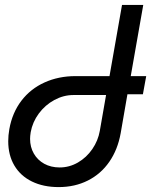

<svg xmlns="http://www.w3.org/2000/svg" viewBox="-20 -745 640 782"><path d="M13.5 -170Q13.5 -193.5 18 -219Q30 -286 67.2 -334.8Q104.5 -383.5 161.5 -409.2Q218.5 -435 287.5 -435H426L477 -725H563.5L512.5 -435H575.5L562 -361H499L471.5 -202.5Q459.5 -135.5 425.2 -86Q391 -36.5 338 -9.8Q285 17 219 17Q156.5 17 110 -5.8Q63.5 -28.5 38.5 -70.8Q13.5 -113 13.5 -170ZM102.5 -179.5Q102.5 -146 117.8 -119.5Q133 -93 160.2 -78Q187.5 -63 223 -63Q262.5 -63 297.5 -83.2Q332.5 -103.5 356 -137.8Q379.5 -172 386.5 -212L412 -358H279.5Q239 -358 201.5 -337.8Q164 -317.5 138.2 -282.8Q112.5 -248 105 -206.5Q102.5 -190.5 102.5 -179.5Z"/></svg>

Font: JuliaMono Italic
Style: Regular
Weight: 400
Italic angle: -9°
Monospace: yes
Designer: cormullion
Foundry: corm
Version: Version 0.049; ttfautohint (v1.8.4)